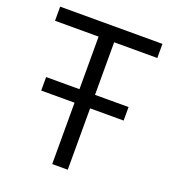

<svg xmlns="http://www.w3.org/2000/svg" viewBox="-128 -787 785 882"><g transform="rotate(20 264.5 -346.0)"><path d="M15 -623V-692H515V-623H304V-366H468V-300H304V0H228V-300H65V-366H228V-623Z"/></g></svg>

Font: Titillium Web
Style: Regular
Weight: 400
Version: Version 1.002;PS 57.000;hotconv 1.0.70;makeotf.lib2.5.55311